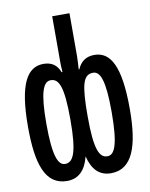

<svg xmlns="http://www.w3.org/2000/svg" viewBox="-86 -823 702 897"><g transform="rotate(-10 265.0 -375.0)"><path d="M160 10C214 10 248 -24 264 -88C280 -24 313 10 368 10C470 10 506 -95 506 -271C506 -476 462 -548 386 -548C345 -548 320 -527 306 -494H303C304 -518 306 -534 306 -557V-760H224V-556C224 -533 224 -519 226 -495H222C210 -527 187 -548 145 -548C68 -548 23 -475 23 -271C23 -92 57 10 160 10ZM164 -70C131 -70 110 -116 110 -270C110 -420 130 -467 165 -467C203 -467 224 -430 224 -270C224 -113 203 -70 164 -70ZM365 -71C327 -71 306 -112 306 -270C306 -421 319 -467 366 -467C400 -467 420 -422 420 -272C420 -113 398 -71 365 -71Z"/></g></svg>

Font: Noto Sans Mono Condensed Medium
Style: Regular
Weight: 500
Width: 3
Designer: Monotype Design Team
Foundry: Monotype Imaging Inc.
Version: Version 2.014